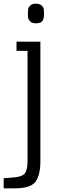

<svg xmlns="http://www.w3.org/2000/svg" viewBox="-30 -799 360 1046"><path d="M60 -522H120V78Q120 125 106.5 144Q93 163 51 167L-10 172V227H51Q136 227 163 191.5Q190 156 190 78V-572H60ZM165 -672Q194 -672 202 -686Q210 -700 210 -725Q210 -742 208 -751.5Q206 -761 195.5 -770Q185 -779 165 -779Q146 -779 136 -770Q126 -761 124 -751.5Q122 -742 122 -725Q122 -709 124 -699.5Q126 -690 136 -681Q146 -672 165 -672Z"/></svg>

Font: Glegoo
Style: Regular
Weight: 400
Version: Version 2.0.1; ttfautohint (v0.9) -r 48 -G 60